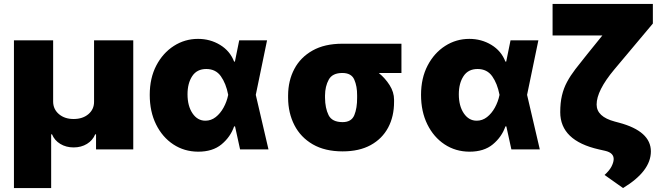

<svg xmlns="http://www.w3.org/2000/svg" viewBox="-20 -747 3324 960"><path d="M49.7 193.2V-545.5H245.7V-238.6Q246.1 -200.6 274.7 -176.3Q303.3 -152 348 -152Q393.5 -152 422.1 -176.3Q450.6 -200.6 450.3 -238.6V-545.5H646.3V0H460.2V-75.3H456Q443.5 -45.1 414.8 -27.5Q386 -9.9 348 -9.9Q310.4 -9.9 281.4 -27.5Q252.5 -45.1 240.1 -75.3H235.8V193.2Z M970.2 11.4Q901.3 11 846.6 -25Q791.9 -61.1 760.3 -125Q728.7 -188.9 728.7 -272.7Q728.7 -356.5 761.5 -419.4Q794.4 -482.2 849.3 -517.4Q904.1 -552.6 970.2 -552.6Q1030.9 -552.6 1080.4 -522.5Q1130 -492.5 1150.6 -438.9H1154.5L1176.1 -545.5H1315.3L1258.9 -272.7L1322.4 0H1180.4L1155.2 -115.1H1150.6Q1132.5 -62.5 1087.9 -25.4Q1043.3 11.7 970.2 11.4ZM1121.1 -272.7 1120.7 -274.1Q1110.1 -329.5 1084.3 -365.8Q1058.6 -402 1011.4 -402Q964.5 -402 941.1 -366.3Q917.6 -330.6 917.6 -275.6Q917.6 -217.3 942.5 -180.4Q967.3 -143.5 1007.1 -143.5Q1035.5 -143.5 1058.6 -161.6Q1081.7 -179.7 1097.8 -209Q1114 -238.3 1120.7 -271.3Z M1420.5 -258.5V-269.9Q1420.8 -343.8 1451.7 -402.2Q1482.6 -460.6 1543 -494.5Q1603.3 -528.4 1691.8 -528.4H1987.2V-382.1H1873.9Q1905.9 -356.2 1928.1 -321.2Q1950.3 -286.2 1950.3 -248.6V-238.6Q1950.6 -164.8 1920.6 -108.8Q1890.6 -52.9 1833.3 -21.5Q1775.9 9.9 1693.2 9.9Q1604.8 9.9 1544 -25.2Q1483.3 -60.4 1452.1 -121.1Q1420.8 -181.8 1420.5 -258.5ZM1605.1 -269.9V-258.5Q1605.5 -206.3 1622.9 -171.3Q1640.3 -136.4 1693.2 -136.4Q1737.2 -136.4 1751.6 -171.3Q1766 -206.3 1765.6 -258.5V-269.9Q1766 -315.7 1751.4 -348.9Q1736.9 -382.1 1691.8 -382.1Q1642 -382.1 1623.8 -348.9Q1605.5 -315.7 1605.1 -269.9Z M2326.7 11.4Q2257.8 11 2203.1 -25Q2148.4 -61.1 2116.8 -125Q2085.2 -188.9 2085.2 -272.7Q2085.2 -356.5 2118.1 -419.4Q2150.9 -482.2 2205.8 -517.4Q2260.7 -552.6 2326.7 -552.6Q2387.4 -552.6 2437 -522.5Q2486.5 -492.5 2507.1 -438.9H2511L2532.7 -545.5H2671.9L2615.4 -272.7L2679 0H2536.9L2511.7 -115.1H2507.1Q2489 -62.5 2444.4 -25.4Q2399.9 11.7 2326.7 11.4ZM2477.6 -272.7 2477.3 -274.1Q2466.6 -329.5 2440.9 -365.8Q2415.1 -402 2367.9 -402Q2321 -402 2297.6 -366.3Q2274.1 -330.6 2274.1 -275.6Q2274.1 -217.3 2299 -180.4Q2323.9 -143.5 2363.6 -143.5Q2392 -143.5 2415.1 -161.6Q2438.2 -179.7 2454.4 -209Q2470.5 -238.3 2477.3 -271.3Z M2742.9 -727.3H3244.3V-629.3L3051.1 -399.1Q2963.1 -293.7 2963.1 -224.4Q2963.1 -163.4 3054 -139.2L3075.3 -133.5Q3234.4 -90.9 3234.4 9.9Q3234.4 109 3095.2 193.2L3002.8 127.8Q3027 105.8 3037.1 86.3Q3047.2 66.8 3048.3 51.1Q3050.4 17.4 3005.7 7.1L2974.4 0Q2781.2 -43.7 2781.2 -186.1Q2781.2 -233.7 2789.8 -269.7Q2798.3 -305.8 2815.2 -337.2Q2832 -368.6 2856.9 -401.1Q2881.7 -433.6 2914.8 -474.4L2991.8 -569.6H2742.9Z"/></svg>

Font: Inter UI Black
Style: Regular
Weight: 900
Designer: Rasmus Andersson
Foundry: rsms
Version: 3.2;8d6f07862